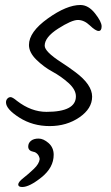

<svg xmlns="http://www.w3.org/2000/svg" viewBox="-20 -522 444 769"><path d="M195 98Q195 149 146.5 188Q98 227 69 227Q53 227 53 217Q53 207 73.5 191Q94 175 115.5 154.5Q137 134 139 115Q137 102 129.5 94.5Q122 87 114 86Q93 82 93 65Q93 51 104 42Q115 33 134.5 33Q154 33 174.5 51Q195 69 195 98ZM302 -502Q334 -502 360.5 -468.5Q387 -435 387 -416.5Q387 -398 375 -398Q363 -398 340 -420Q317 -442 292 -442Q267 -442 213 -407.5Q159 -373 159 -339Q159 -315 226 -272Q254 -254 282 -233Q349 -183 349 -135Q349 -87 298 -52Q247 -17 179 -17Q111 -17 57.5 -51Q4 -85 4 -112Q4 -121 9.5 -127Q15 -133 22.5 -133Q30 -133 48 -118Q105 -74 166 -74Q284 -74 284 -136Q284 -163 254.5 -189.5Q225 -216 190 -235Q155 -254 125.5 -283Q96 -312 96 -342Q96 -394 171.5 -448Q247 -502 302 -502Z"/></svg>

Font: Kalam Light
Style: Regular
Weight: 300
Version: Version 2.001;PS 1.0;hotconv 1.0.79;makeotf.lib2.5.61930; tt